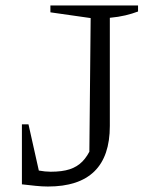

<svg xmlns="http://www.w3.org/2000/svg" viewBox="-20 -673 560 701"><path d="M60 0 69 -62Q96 -55 120.5 -50.5Q145 -46 165 -46Q207 -46 234.5 -55Q262 -64 281 -83.5Q300 -103 314 -135L306 -93L311 -607L164 -628V-653H484V-631Q463 -623 438 -617Q413 -611 381 -608V-213Q381 8 155 8Q134 8 110 5.5Q86 3 60 0ZM60 0V-219H84L133 0Z"/></svg>

Font: Piazzolla Thin Light
Style: Regular
Weight: 300
Version: Version 2.005